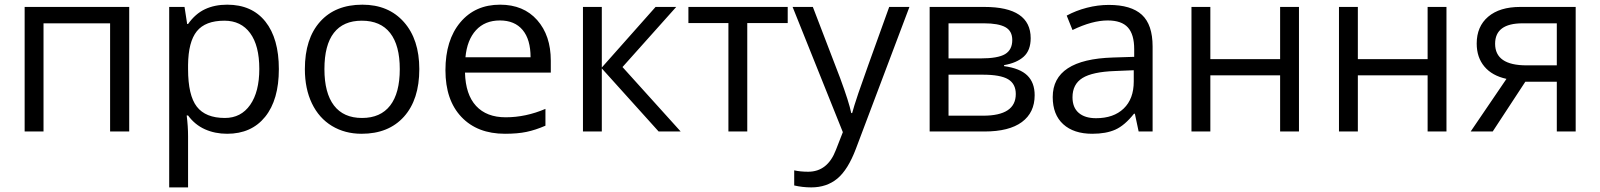

<svg xmlns="http://www.w3.org/2000/svg" viewBox="-20 -565 6876 825"><path d="M167 0H85.9V-535.2H535.2V0H453.1V-464.8H167Z M956.1 9.8Q903.8 9.8 860.6 -9.5Q817.4 -28.8 788.1 -68.8H782.2Q788.1 -22 788.1 20V240.2H707V-535.2H772.9L784.2 -461.9H788.1Q819.3 -505.9 860.8 -525.4Q902.3 -544.9 956.1 -544.9Q1062.5 -544.9 1120.4 -472.2Q1178.2 -399.4 1178.2 -268.1Q1178.2 -136.2 1119.4 -63.2Q1060.5 9.8 956.1 9.8ZM944.3 -476.1Q862.3 -476.1 825.7 -430.7Q789.1 -385.3 788.1 -286.1V-268.1Q788.1 -155.3 825.7 -106.7Q863.3 -58.1 946.3 -58.1Q1015.6 -58.1 1054.9 -114.3Q1094.2 -170.4 1094.2 -269Q1094.2 -369.1 1054.9 -422.6Q1015.6 -476.1 944.3 -476.1Z M1781.7 -268.1Q1781.7 -137.2 1715.8 -63.7Q1649.9 9.8 1533.7 9.8Q1461.9 9.8 1406.2 -23.9Q1350.6 -57.6 1320.3 -120.6Q1290 -183.6 1290 -268.1Q1290 -398.9 1355.5 -471.9Q1420.9 -544.9 1537.1 -544.9Q1649.4 -544.9 1715.6 -470.2Q1781.7 -395.5 1781.7 -268.1ZM1374 -268.1Q1374 -165.5 1415 -111.8Q1456.1 -58.1 1535.6 -58.1Q1615.2 -58.1 1656.5 -111.6Q1697.8 -165 1697.8 -268.1Q1697.8 -370.1 1656.5 -423.1Q1615.2 -476.1 1534.7 -476.1Q1455.1 -476.1 1414.6 -423.8Q1374 -371.6 1374 -268.1Z M2149.9 9.8Q2031.2 9.8 1962.6 -62.5Q1894 -134.8 1894 -263.2Q1894 -392.6 1957.8 -468.8Q2021.5 -544.9 2128.9 -544.9Q2229.5 -544.9 2288.1 -478.8Q2346.7 -412.6 2346.7 -304.2V-252.9H1978Q1980.5 -158.7 2025.6 -109.9Q2070.8 -61 2152.8 -61Q2239.3 -61 2323.7 -97.2V-24.9Q2280.8 -6.3 2242.4 1.7Q2204.1 9.8 2149.9 9.8ZM2127.9 -477.1Q2063.5 -477.1 2025.1 -435.1Q1986.8 -393.1 1980 -318.8H2259.8Q2259.8 -395.5 2225.6 -436.3Q2191.4 -477.1 2127.9 -477.1Z M2796.9 -535.2H2885.7L2654.8 -276.9L2904.8 0H2810.1L2565.9 -271V0H2484.9V-535.2H2565.9V-274.9Z M3364.7 -465.8H3190.9V0H3109.9V-465.8H2938V-535.2H3364.7Z M3385.7 -535.2H3472.7L3589.8 -230Q3628.4 -125.5 3637.7 -79.1H3641.6Q3647.9 -104 3668.2 -164.3Q3688.5 -224.6 3800.8 -535.2H3887.7L3657.7 74.2Q3623.5 164.6 3577.9 202.4Q3532.2 240.2 3465.8 240.2Q3428.7 240.2 3392.6 231.9V167Q3419.4 172.9 3452.6 172.9Q3536.1 172.9 3571.8 79.1L3601.6 2.9Z M4408.7 -400.9Q4408.7 -348.6 4378.7 -321.5Q4348.6 -294.4 4294.4 -285.2V-280.8Q4362.8 -271.5 4394.3 -240.7Q4425.8 -210 4425.8 -155.8Q4425.8 -81.1 4370.8 -40.5Q4315.9 0 4210.4 0H3974.6V-535.2H4209.5Q4408.7 -535.2 4408.7 -400.9ZM4344.7 -161.1Q4344.7 -204.6 4311.8 -224.4Q4278.8 -244.1 4202.6 -244.1H4055.7V-67.9H4204.6Q4344.7 -67.9 4344.7 -161.1ZM4329.6 -393.1Q4329.6 -432.1 4299.6 -448.5Q4269.5 -464.8 4208.5 -464.8H4055.7V-314H4192.9Q4268.1 -314 4298.8 -332.5Q4329.6 -351.1 4329.6 -393.1Z M4872.6 0 4856.4 -76.2H4852.5Q4812.5 -25.9 4772.7 -8.1Q4732.9 9.8 4673.3 9.8Q4593.8 9.8 4548.6 -31.2Q4503.4 -72.3 4503.4 -147.9Q4503.4 -310.1 4762.7 -317.9L4853.5 -320.8V-354Q4853.5 -417 4826.4 -447Q4799.3 -477.1 4739.7 -477.1Q4672.9 -477.1 4588.4 -436L4563.5 -498Q4603 -519.5 4650.1 -531.7Q4697.3 -543.9 4744.6 -543.9Q4840.3 -543.9 4886.5 -501.5Q4932.6 -459 4932.6 -365.2V0ZM4689.5 -57.1Q4765.1 -57.1 4808.3 -98.6Q4851.6 -140.1 4851.6 -214.8V-263.2L4770.5 -259.8Q4673.8 -256.3 4631.1 -229.7Q4588.4 -203.1 4588.4 -147Q4588.4 -103 4615 -80.1Q4641.6 -57.1 4689.5 -57.1Z M5180.7 -535.2V-311H5480.5V-535.2H5561.5V0H5480.5V-241.2H5180.7V0H5099.6V-535.2Z M5814.5 -535.2V-311H6114.3V-535.2H6195.3V0H6114.3V-241.2H5814.5V0H5733.4V-535.2Z M6394 0H6299.3L6453.1 -226.1Q6391.1 -239.7 6358.2 -279.1Q6325.2 -318.4 6325.2 -377.9Q6325.2 -451.2 6374.5 -493.2Q6423.8 -535.2 6512.2 -535.2H6750.5V0H6669.4V-213.9H6534.2ZM6404.3 -377Q6404.3 -284.2 6539.1 -284.2H6669.4V-464.8H6522.5Q6404.3 -464.8 6404.3 -377Z"/></svg>

Font: Open Sans ACDW
Style: acdw
Weight: 400
Foundry: Ascender Corporation
Version: Version 1.10